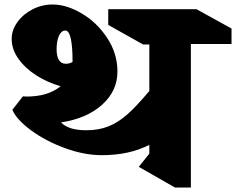

<svg xmlns="http://www.w3.org/2000/svg" viewBox="-20 -827 1051 855"><path d="M830 -631V8H759L598 -84L645 -143V-182Q556 -136 433 -136Q355 -136 269 -167.5Q183 -199 118.5 -246.5Q54 -294 35 -338L82 -398Q89 -397 98 -397Q194 -397 250 -443Q193 -459 143 -490.5Q93 -522 62.5 -564.5Q32 -607 32 -654Q32 -693 57.5 -728.5Q83 -764 125 -785.5Q167 -807 214 -807Q277 -807 345 -766.5Q413 -726 458 -657Q503 -588 503 -508Q503 -422 434.5 -360.5Q366 -299 252 -282Q284 -247 365 -247Q420 -247 463.5 -264.5Q507 -282 548 -318.5Q589 -355 645 -422V-629H617L462 -716V-786H855L1011 -700V-631ZM273 -543Q289 -543 303 -551V-557Q303 -621 295 -656Q287 -691 271 -691Q253 -691 242.5 -667.5Q232 -644 232 -607V-608Q232 -576 242.5 -559.5Q253 -543 273 -543Z"/></svg>

Font: Inknut Antiqua ExtraBold
Style: Regular
Weight: 800
Designer: Claus Eggers Sørensen
Foundry: Claus Eggers Sørensen
Version: Version 1.003; ttfautohint (v1.8.2) -l 8 -r 50 -G 200 -x 14 